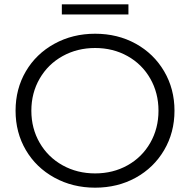

<svg xmlns="http://www.w3.org/2000/svg" viewBox="-20 -862 879 888"><path d="M420 6Q316 6 231.5 -40.5Q147 -87 99.5 -168Q52 -249 52 -350Q52 -451 99.5 -532Q147 -613 231.5 -659.5Q316 -706 420 -706Q524 -706 607.5 -660Q691 -614 739 -532.5Q787 -451 787 -350Q787 -249 739 -167.5Q691 -86 607.5 -40Q524 6 420 6ZM420 -60Q503 -60 570 -97.5Q637 -135 675 -201.5Q713 -268 713 -350Q713 -432 675 -498.5Q637 -565 570 -602.5Q503 -640 420 -640Q337 -640 269.5 -602.5Q202 -565 163.5 -498.5Q125 -432 125 -350Q125 -268 163.5 -201.5Q202 -135 269.5 -97.5Q337 -60 420 -60ZM266 -842H574V-795H266Z"/></svg>

Font: APTA Sans Regular
Style: Regular
Weight: 400
Version: Version 7.200